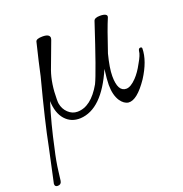

<svg xmlns="http://www.w3.org/2000/svg" viewBox="-145 -551 897 940"><g transform="rotate(-20 303.0 -80.5)"><path d="M617 -214Q616 -150 566 -72Q507 15 463 11Q440 8 422 -18Q401 -50 401 -103Q401 -131 408 -184Q330 -3 216 3Q167 5 136.5 -29.5Q106 -64 104 -127Q71 -23 45 100Q31 159 25 210L19 258Q16 276 -2 276Q-18 276 -17 260L22 79Q44 -35 102 -256Q116 -322 141 -424Q145 -437 177 -437Q214 -437 214 -416Q214 -413 212 -407L160 -268Q138 -205 138 -123Q138 -107 139 -102Q144 -72 165 -52Q186 -32 213 -32Q284 -32 339 -129Q363 -178 443 -422Q448 -436 476 -436Q496 -436 505 -430.5Q514 -425 510 -415Q489 -366 450 -249Q432 -179 432 -137Q432 -56 476 -56Q499 -56 529 -87Q553 -112 573 -150Q596 -189 597 -208Q599 -222 609 -222Q617 -222 617 -214Z"/></g></svg>

Font: GFS Gazis
Style: Regular
Weight: 400
Designer: George Matthiopoulos
Foundry: George Matthiopoulos
Version: Version 1.0